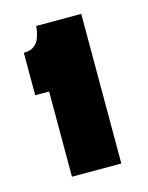

<svg xmlns="http://www.w3.org/2000/svg" viewBox="-73 -728 391 507"><g transform="rotate(-15 122.5 -474.5)"><path d="M62 -270H197V-679H74C70 -642 59 -619 24 -619V-503H62Z"/></g></svg>

Font: Bricolage Grotesque 10pt Condensed ExtraBold
Style: Regular
Weight: 800
Width: 3
Designer: Mathieu Triay
Foundry: Atelier Triay
Version: Version 1.000;gftools[0.9.29]